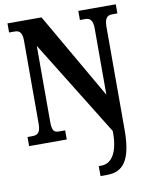

<svg xmlns="http://www.w3.org/2000/svg" viewBox="-101 -787 861 1100"><g transform="rotate(-10 329.5 -237.0)"><path d="M393 240H432C524 240 575 181 575 3V-596C575 -647 592 -661 619 -661H650V-714H432V-661H464C488 -661 507 -649 507 -600V-213L218 -714H20V-661H51C75 -661 96 -654 96 -600V-118C96 -60 76 -53 44 -53H20V0H239V-53H206C176 -53 163 -60 163 -118V-558L507 -2V9C507 132 462 182 409 182H393Z"/></g></svg>

Font: Noto Serif Tamil ExtraCondensed ExtraBold
Style: Regular
Weight: 800
Width: 2
Designer: Indian Type Foundry, Tom Grace, and the Monotype Design Team
Foundry: Monotype Imaging Inc.
Version: Version 2.004